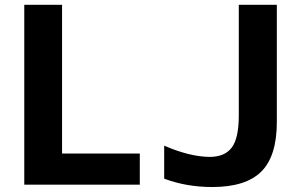

<svg xmlns="http://www.w3.org/2000/svg" viewBox="-20 -752 1220 784"><path d="M233.4 -732.4V-125H550.8V2H79.1V-732.4ZM650.4 -22.5V-157.2Q753.9 -112.3 835.9 -111.3Q897.5 -111.3 926.3 -149.4Q955.1 -187.5 955.1 -281.2V-732.4H1110.4V-253.9Q1110.4 -114.3 1046.9 -51.3Q983.4 11.7 846.7 11.7Q741.2 11.7 650.4 -22.5Z"/></svg>

Font: Gen Shin Gothic Bold
Style: Bold
Weight: 700
Designer: [Source Han Sans]
Ryoko NISHIZUKA  (kana & ideographs); Paul D. Hunt (Latin, Greek & Cyrillic); Wenlong ZHANG  (bopomofo
Version: Version 1.002.20150607